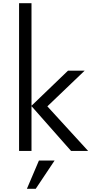

<svg xmlns="http://www.w3.org/2000/svg" viewBox="-20 -940 569 1196"><path d="M275 -277.5 528.8 0H422.5L176.2 -278.8V0H98.8V-920H176.2V-281.2L403.8 -500H507.5ZM147.5 236.2 222.5 60H320L202.5 236.2Z"/></svg>

Font: Now Alt
Style: Regular
Weight: 400
Designer: Alfredo Marco Pradil
Foundry: Alfredo Marco Pradil
Version: Version 1.002;PS 001.002;hotconv 1.0.88;makeotf.lib2.5.64775